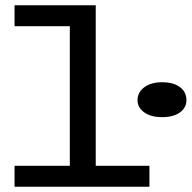

<svg xmlns="http://www.w3.org/2000/svg" viewBox="-20 -706 725 726"><path d="M545 -79V0H35V-79H244V-607H35V-686H342V-79ZM500 -327Q500 -357 525.5 -376Q551 -395 593 -395Q636 -395 660.5 -376.5Q685 -358 685 -327Q685 -299 660.5 -281Q636 -263 593 -263Q551 -263 525.5 -281Q500 -299 500 -327Z"/></svg>

Font: BioRhyme Expanded
Style: Regular
Weight: 400
Width: 7
Designer: Aoife Mooney
Foundry: Aoife Mooney Type
Version: Version 1.001